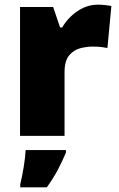

<svg xmlns="http://www.w3.org/2000/svg" viewBox="-20 -583 509 824"><path d="M400 -563Q416 -563 433 -561Q450 -559 458 -557L441 -377Q431 -379 416.5 -381Q402 -383 376 -383Q352 -383 324.5 -376Q297 -369 277 -345.5Q257 -322 257 -272V0H66V-553H208L238 -465H247Q270 -506 311.5 -534.5Q353 -563 400 -563ZM263 72Q246 112 228 146Q210 180 181 221H67V207Q75 175 82 132Q89 89 90 61H263Z"/></svg>

Font: Noto Sans Arabic Blk
Style: Regular
Weight: 900
Designer: Monotype Design Team, Nadine Chahine, Nizar Qandah and Khaled Hosny
Foundry: Monotype Imaging Inc.
Version: Version 2.012; ttfautohint (v1.8.4.7-5d5b)